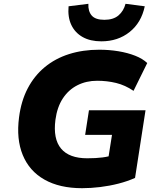

<svg xmlns="http://www.w3.org/2000/svg" viewBox="-20 -977 837 1008"><path d="M411 11Q293 11 213.5 -34Q134 -79 99.5 -163Q65 -247 80 -361Q91 -447 125.5 -513Q160 -579 215 -624.5Q270 -670 342.5 -693Q415 -716 501 -716Q553 -716 601.5 -708Q650 -700 689.5 -684.5Q729 -669 753 -646L681 -500Q637 -530 589.5 -541.5Q542 -553 490 -553Q433 -553 386.5 -529.5Q340 -506 310 -460.5Q280 -415 271 -348Q258 -248 300.5 -197Q343 -146 438 -146Q484 -146 518.5 -150.5Q553 -155 584 -166L541 -98L568 -269H427L447 -398H744L689 -43Q649 -25 602 -13Q555 -1 506 5Q457 11 411 11ZM512 -760Q454 -760 414 -782.5Q374 -805 354.5 -846Q335 -887 340 -944L444 -957Q442 -918 461.5 -895.5Q481 -873 528 -873Q575 -873 602 -896Q629 -919 639 -957L740 -944Q722 -858 660.5 -809Q599 -760 512 -760Z"/></svg>

Font: Nunito Sans 7pt Black
Style: Italic
Weight: 900
Italic angle: -9°
Version: Version 3.101;gftools[0.9.27]